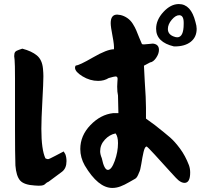

<svg xmlns="http://www.w3.org/2000/svg" viewBox="-20 -922 1040 947"><path d="M750 -780Q750 -824 786 -863Q822 -902 862 -902Q922 -902 944 -814Q950 -794 950 -780Q950 -739 921 -716Q892 -693 842 -693H838Q750 -714 750 -780ZM808 -779Q808 -754 834 -743Q846 -738 854 -738Q886 -738 886 -804V-810Q886 -847 864 -847Q846 -847 827 -824.5Q808 -802 808 -779ZM50 -645Q50 -660 55 -666Q60 -672 74 -676.5Q88 -681 90 -682Q136 -670 162 -648.5Q188 -627 192 -583Q194 -561 194 -546Q194 -515 189 -424.5Q184 -334 184 -287Q184 -184 204 -141Q212 -137 217 -137Q222 -137 252 -153L294 -175L302 -162Q308 -147 308 -127Q308 -92 286 -75L220 -26Q210 -22 205 -16.5Q200 -11 193 -8.5Q186 -6 170 -6Q168 -6 162 -6.5Q156 -7 152 -7Q98 -10 79 -32Q60 -54 56 -106Q54 -163 54 -289Q54 -334 54 -418.5Q54 -503 54 -535Q54 -607 52 -627Q50 -641 50 -645ZM350 -588Q350 -595 354 -599Q370 -599 439 -639Q508 -679 542 -679Q544 -698 535 -744Q526 -790 526 -808Q526 -850 558 -850Q562 -850 574 -848Q592 -844 608 -833Q624 -822 635 -804.5Q646 -787 652 -772.5Q658 -758 667 -735.5Q676 -713 680 -705Q682 -703 690 -703Q698 -703 713 -705Q728 -707 734 -707Q764 -704 764 -676Q764 -657 750 -636.5Q736 -616 720 -614L690 -598L694 -520Q700 -435 700 -391V-337L744 -305Q796 -264 819 -244Q842 -224 868 -189Q894 -154 912 -107Q918 -90 918 -71Q918 -20 890 -20Q876 -20 860 -33Q856 -35 818 -77Q780 -119 743 -159.5Q706 -200 702 -200V-199Q694 -198 688 -172Q682 -146 677 -113.5Q672 -81 666 -71Q656 -44 646 -40Q640 -37 617 -23.5Q594 -10 574 -2.5Q554 5 534 5Q464 5 398 -106Q376 -145 376 -187Q376 -253 426 -305Q476 -357 538 -364H564L562 -451Q558 -468 558 -495Q558 -505 559 -517.5Q560 -530 560 -533Q560 -545 550 -545Q544 -545 516 -537Q494 -523 464 -523Q424 -523 387 -545.5Q350 -568 350 -588ZM474 -176Q474 -161 482 -142Q494 -84 512 -84Q530 -84 546 -128.5Q562 -173 562 -216Q562 -249 550 -264Q520 -258 497 -233Q474 -208 474 -176Z"/></svg>

Font: NaniFont Regular
Style: Regular
Weight: 400
Designer: Nanigashitei
Version: Version 1.036